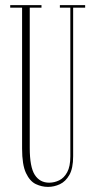

<svg xmlns="http://www.w3.org/2000/svg" viewBox="-20 -720 374 752"><path d="M168 12Q143.5 12 120.2 1Q97 -10 81.8 -42.2Q66.5 -74.5 66.5 -138V-690H20V-700H142.5V-690H96.5V-141Q96.5 -66 116.2 -35.2Q136 -4.5 172.5 -4.5Q193 -4.5 212 -13.8Q231 -23 243.2 -45.5Q255.5 -68 255.5 -108V-690H214.5V-700H313.5V-690H266.5V-108Q266.5 -61 251.8 -35Q237 -9 214.5 1.5Q192 12 168 12Z"/></svg>

Font: Imbue 100pt Thin
Style: Regular
Weight: 100
Designer: Tyler Finck
Foundry: Etcetera Type Company
Version: Version 1.102; ttfautohint (v1.8.3)